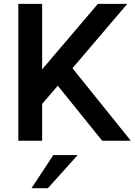

<svg xmlns="http://www.w3.org/2000/svg" viewBox="-20 -739 707 1008"><path d="M516.6 0 283.2 -289.1 201.2 -193.4V0H76.2V-718.8H201.2V-375L494.1 -718.8H648.4L360.4 -380.9L667 0ZM145.5 249 259.8 75.2H387.7L231.4 249Z"/></svg>

Font: Min Sans SemiBold
Style: Regular
Weight: 600
Designer: Jinseong-Kim, NotoSansCJK, Nunito
Foundry: Jinseong-Kim
Version: Version 1.400;Glyphs 3.1.2 (3151)